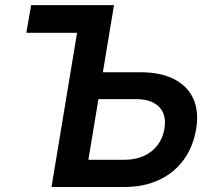

<svg xmlns="http://www.w3.org/2000/svg" viewBox="-20 -748 843 768"><path d="M85.4 -616.7 104.5 -727.5H354L335.4 -616.7ZM348.1 -459H542Q622.6 -459 676.5 -431.4Q730.5 -403.8 753.4 -352.8Q776.4 -301.8 764.6 -232.4Q752.9 -161.1 714.8 -108.9Q676.8 -56.6 616.2 -28.3Q555.7 0 477.1 0H186L306.6 -727.5H436L333.5 -108.9H479Q521.5 -108.9 554.9 -124Q588.4 -139.2 609.9 -167Q631.3 -194.8 637.7 -232.9Q644 -269.5 632.6 -296.1Q621.1 -322.8 593.5 -337.2Q565.9 -351.6 523.4 -351.6H330.6Z"/></svg>

Font: Inter 28pt SemiBold
Style: Italic
Weight: 600
Italic angle: -9.3988°
Designer: Rasmus Andersson
Foundry: rsms
Version: Version 4.001;git-66647c0bb